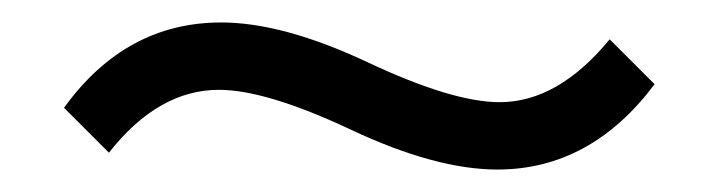

<svg xmlns="http://www.w3.org/2000/svg" viewBox="-20 -471 640 171"><path d="M177 -451Q232 -451 307.5 -415.5Q383 -380 425 -380Q477 -380 523 -436L563 -396Q506 -320 423 -320Q368 -320 292.5 -355.5Q217 -391 175 -391Q121 -391 77 -335L37 -375Q92 -451 177 -451Z"/></svg>

Font: Cooper Hewitt
Style: Book
Weight: 705
Designer: Village Type and Design LLC
Foundry: Cooper Hewitt Smithsonian Design Museum
Version: 1.000; ttfautohint (v1.8.1)